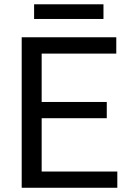

<svg xmlns="http://www.w3.org/2000/svg" viewBox="-20 -887 608 907"><path d="M534.2 -76.7V0H82.5V-710.9H529.3V-633.8H176.8V-405.3H484.4V-328.6H176.8V-76.7ZM468.8 -866.7V-797.4H141.1V-866.7Z"/></svg>

Font: Vazirmatn UI
Style: Regular
Weight: 400
Designer: Saber Rastikerdar
Foundry: Saber Rastikerdar
Version: Version 33.003